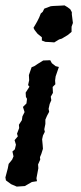

<svg xmlns="http://www.w3.org/2000/svg" viewBox="-40 -526 300 711"><path d="M146 -303 152 -292 166 -281 178 -278 166 -243 164 -228 165 -214 155 -204 156 -182 148 -168 150 -155 144 -141 140 -123 142 -112 134 -97 128 -83V-67L124 -47L126 -38L119 -24L116 -10L118 11L119 25L113 44L108 56L109 65L101 83L102 97L95 134L97 145L78 148L52 163L22 165L1 156L-18 142L-20 131L-11 97L-8 81L5 65L10 53L6 35L15 27L19 10L14 -7L26 -21L23 -31L31 -52L30 -64L41 -81L43 -95L51 -111L45 -130L58 -143L60 -160L56 -167L55 -183L69 -205L64 -211L68 -229L67 -248L77 -277L87 -281L99 -289L120 -302ZM199 -506 209 -500 220 -492 226 -481V-473L230 -441L225 -427V-408L212 -397L189 -383L179 -380L161 -369L148 -370L128 -371L115 -376V-388L99 -401L88 -415L84 -423L90 -433L98 -447L105 -461L111 -476L118 -482L124 -494L148 -503L159 -504L182 -505Z"/></svg>

Font: Winky Rough
Style: Italic
Weight: 400
Italic angle: -8.97852°
Designer: Simon Atzbach
Foundry: typofactur
Version: Version 1.206